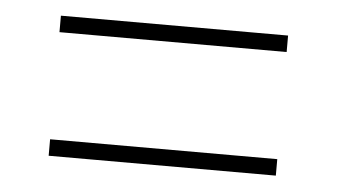

<svg xmlns="http://www.w3.org/2000/svg" viewBox="-31 -519 572 325"><g transform="rotate(5 255.0 -357.0)"><path d="M61 -448H447V-476H61ZM61 -238H447V-266H61Z"/></g></svg>

Font: Noto Serif Armenian SemiCondensed Thin
Style: Regular
Weight: 100
Width: 4
Designer: Monotype Design Team
Foundry: Monotype Imaging Inc.
Version: Version 2.008